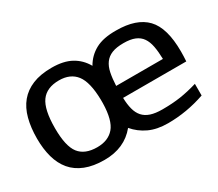

<svg xmlns="http://www.w3.org/2000/svg" viewBox="-102 -747 1103 971"><g transform="rotate(-30 450.0 -262.0)"><path d="M506 -218Q507 -180 514.5 -151.5Q522 -123 538.5 -104.5Q555 -86 582 -77Q609 -68 650 -68Q709 -68 755.5 -75Q802 -82 856 -98V-30Q749 7 640 7Q576 7 530 -14.5Q484 -36 452 -74Q386 7 269 7Q204 7 157.5 -11.5Q111 -30 82 -64.5Q53 -99 39.5 -148Q26 -197 26 -257Q26 -321 39.5 -372Q53 -423 82 -458Q111 -493 157 -512Q203 -531 269 -531Q338 -531 382.5 -506.5Q427 -482 453 -436Q479 -482 525 -507Q571 -532 646 -531Q764 -531 820.5 -472Q877 -413 877 -275Q877 -262 876.5 -247Q876 -232 875 -218ZM404 -267Q402 -370 368.5 -413.5Q335 -457 269 -457Q197 -457 164 -411.5Q131 -366 131 -257Q131 -152 164 -109.5Q197 -67 269 -67Q333 -67 367.5 -107Q402 -147 404 -246ZM779 -288Q778 -331 772 -362.5Q766 -394 751.5 -415Q737 -436 711.5 -446.5Q686 -457 646 -457Q604 -457 578 -446.5Q552 -436 536.5 -415Q521 -394 514.5 -362.5Q508 -331 506 -288Z"/></g></svg>

Font: BM YEONSUNG
Style: Regular
Weight: 400
Designer: Bongjin Kim; Myungsoo Han; Jaehyun Keum; Jihee Min; Dokyung Lee; Chorong Kim; Jooyeon Kang; Sang-a Kim;
Foundry: Sandoll Communications Inc.
Version: Version 1.000;PS 1;hotconv 16.6.51;makeotf.lib2.5.65220